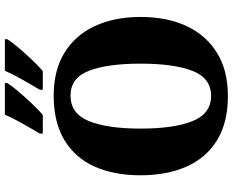

<svg xmlns="http://www.w3.org/2000/svg" viewBox="-106 -866 981 810"><g transform="rotate(-90 385.0 -460.5)"><path d="M386 10Q273 10 198.5 -36Q124 -82 87.5 -165Q51 -248 51 -359Q51 -470 87.5 -552Q124 -634 199 -679.5Q274 -725 387 -725Q494 -725 568 -679.5Q642 -634 680.5 -551.5Q719 -469 719 -358Q719 -247 680.5 -164.5Q642 -82 567.5 -36Q493 10 386 10ZM386 -61Q461 -61 491.5 -139.5Q522 -218 522 -358Q522 -498 492 -576Q462 -654 387 -654Q311 -654 279.5 -576Q248 -498 248 -358Q248 -218 279.5 -139.5Q311 -61 386 -61ZM412 -784Q432 -817 454.5 -857Q477 -897 492 -931H625V-921Q615 -904 591 -875.5Q567 -847 539.5 -818Q512 -789 491 -771H412ZM227 -784Q247 -817 269.5 -857Q292 -897 307 -931H440V-921Q430 -904 406 -875.5Q382 -847 354.5 -818Q327 -789 306 -771H227Z"/></g></svg>

Font: Noto Serif Myanmar SemiCondensed Black
Style: Regular
Weight: 900
Width: 4
Designer: Ben Mitchell and the Monotype Design Team
Foundry: Monotype Imaging Inc.
Version: Version 2.106; ttfautohint (v1.8.4.7-5d5b)